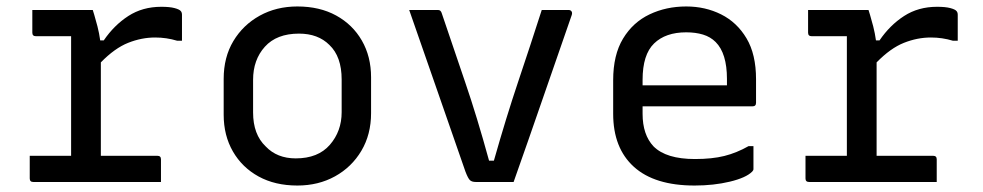

<svg xmlns="http://www.w3.org/2000/svg" viewBox="-20 -563 3040 594"><path d="M72 -81H200V-451H91Q80 -451 80 -462V-532H267Q267 -532 271.5 -517.5Q276 -503 281.5 -481.5Q287 -460 290 -438H301Q333 -485 377 -513.5Q421 -542 479 -542Q505 -542 520 -538Q535 -534 539 -529Q543 -525 543 -517V-437H528Q495 -447 460 -447Q418 -447 376.5 -430.5Q335 -414 292 -370V-81H467Q478 -81 478 -70V0H83Q72 0 72 -11Z M900 -543Q969 -543 1020 -515Q1071 -487 1099.5 -437.5Q1128 -388 1128 -324V-213Q1128 -147 1098 -96.5Q1068 -46 1016.5 -17.5Q965 11 900 11Q831 11 780 -17Q729 -45 700.5 -94.5Q672 -144 672 -208V-319Q672 -386 702 -436Q732 -486 783.5 -514.5Q835 -543 900 -543ZM905 -459Q836 -459 799.5 -418.5Q763 -378 763 -316V-215Q763 -147 802 -110Q837 -73 895 -73Q964 -73 1000.5 -115Q1037 -157 1037 -216V-317Q1037 -388 999 -424Q964 -459 905 -459Z M1336 -532Q1344 -532 1347 -521Q1382 -417 1419 -309Q1456 -201 1493 -66H1508Q1546 -200 1583.5 -311.5Q1621 -423 1656 -532H1740Q1745 -532 1748 -528Q1751 -524 1749 -517Q1704 -388 1659.5 -259Q1615 -130 1569 0H1452Q1440 0 1434 -5.5Q1428 -11 1420 -32Q1380 -148 1335.5 -275Q1291 -402 1246 -532Z M2103 -543Q2162 -543 2211 -518.5Q2260 -494 2289.5 -444.5Q2319 -395 2319 -318V-245Q2319 -234 2308 -234H1968V-211Q1968 -146 2002 -110Q2041 -71 2130 -71Q2183 -71 2221 -80.5Q2259 -90 2296 -111H2311V-40Q2311 -36 2307 -32Q2288 -13 2238 -1Q2188 11 2129 11Q2005 11 1941 -47Q1877 -105 1877 -211V-315Q1877 -393 1907.5 -443.5Q1938 -494 1989.5 -518.5Q2041 -543 2103 -543ZM2103 -463Q2039 -463 2003.5 -428.5Q1968 -394 1968 -316V-299H2229V-319Q2229 -398 2194 -433Q2178 -449 2155 -456Q2132 -463 2103 -463Z M2472 -81H2600V-451H2491Q2480 -451 2480 -462V-532H2667Q2667 -532 2671.5 -517.5Q2676 -503 2681.5 -481.5Q2687 -460 2690 -438H2701Q2733 -485 2777 -513.5Q2821 -542 2879 -542Q2905 -542 2920 -538Q2935 -534 2939 -529Q2943 -525 2943 -517V-437H2928Q2895 -447 2860 -447Q2818 -447 2776.5 -430.5Q2735 -414 2692 -370V-81H2867Q2878 -81 2878 -70V0H2483Q2472 0 2472 -11Z"/></svg>

Font: Recursive Mn Lnr St
Style: Regular
Weight: 400
Monospace: yes
Version: Version 1.079;hotconv 1.0.112;makeotfexe 2.5.65598; ttfautoh